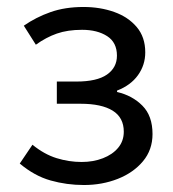

<svg xmlns="http://www.w3.org/2000/svg" viewBox="-20 -518 496 550"><path d="M220.4 12Q171 12 125 -1Q78.9 -13.9 36.6 -49.5L73 -103.4Q106.6 -76 142 -65Q177.5 -54 213.9 -54Q247.3 -54 274.8 -64.7Q302.3 -75.3 318.4 -94.6Q334.6 -114 334.6 -140.7Q334.6 -181.2 302.8 -201Q271 -220.8 210.6 -220.8H142.8V-284.4H199Q257.6 -284.4 286.3 -304.3Q315 -324.3 315 -358.6Q315 -396.4 286.9 -414.5Q258.7 -432.6 215.1 -432.6Q173.5 -432.6 142.8 -421.8Q112.1 -411.1 82.7 -389.9L48.2 -444.4Q83.1 -468.7 124.7 -483.3Q166.2 -498 219.4 -498Q266.9 -498 307.1 -483.7Q347.3 -469.4 371.7 -440.5Q396.1 -411.7 396.1 -368Q396.1 -331.7 375.2 -302.6Q354.4 -273.6 315.3 -258.5V-254.5Q358.8 -244.5 387.8 -215.4Q416.9 -186.3 416.9 -134.1Q416.9 -88.8 389.6 -56.1Q362.3 -23.4 317.6 -5.7Q272.8 12 220.4 12Z"/></svg>

Font: Source Sans 3
Style: Regular
Weight: 200
Designer: Paul D. Hunt
Foundry: Adobe
Version: Version 3.046;hotconv 1.0.118;makeotfexe 2.5.65603